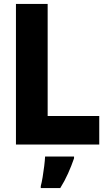

<svg xmlns="http://www.w3.org/2000/svg" viewBox="-20 -734 570 975"><path d="M61 0V-714H222V-145H484V0ZM187 211Q192 193 196.5 165.5Q201 138 204.5 109.5Q208 81 209 61H356V70Q343 108 325.5 147Q308 186 286 221H187Z"/></svg>

Font: Noto Sans Mono Condensed Black
Style: Regular
Weight: 900
Width: 3
Designer: Monotype Design Team
Foundry: Monotype Imaging Inc.
Version: Version 2.014